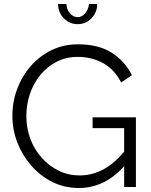

<svg xmlns="http://www.w3.org/2000/svg" viewBox="-20 -937 756 962"><path d="M374 5Q303 5 242 -25.5Q181 -56 136 -108Q91 -160 66.5 -224Q42 -288 42 -356Q42 -428 66.5 -492.5Q91 -557 135 -607Q179 -657 239 -686Q299 -715 370 -715Q475 -715 541 -672Q607 -629 641 -560L587 -524Q553 -590 496 -621Q439 -652 369 -652Q310 -652 262.5 -627Q215 -602 181 -560Q147 -518 129.5 -465Q112 -412 112 -355Q112 -295 132 -241.5Q152 -188 189 -146.5Q226 -105 274.5 -81.5Q323 -58 379 -58Q444 -58 502 -90.5Q560 -123 613 -191V-117Q512 5 374 5ZM602 -295H444V-349H661V0H602ZM369 -851Q390 -851 406.5 -870Q423 -889 426 -917H467Q467 -875 438.5 -845.5Q410 -816 369 -816Q328 -816 299.5 -845.5Q271 -875 271 -917H313Q313 -891 330 -871Q347 -851 369 -851Z"/></svg>

Font: Raleway Thin
Style: Regular
Weight: 400
Version: Version 4.026